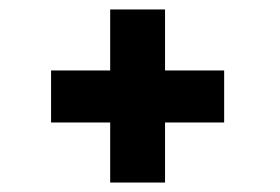

<svg xmlns="http://www.w3.org/2000/svg" viewBox="-20 -438 593 406"><path d="M213 -418H329V-289H454V-179H329V-52H213V-179H88V-289H213Z"/></svg>

Font: Reem Kufi Fun SemiBold
Style: Regular
Weight: 600
Designer: Khaled Hosny
Version: Version 1.005